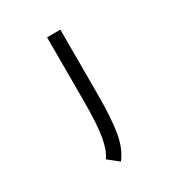

<svg xmlns="http://www.w3.org/2000/svg" viewBox="-164 -772 859 917"><g transform="rotate(-30 265.0 -313.0)"><path d="M237.3 32.2 180.2 -13.2Q204.6 -45.4 216.6 -111.6Q228.5 -177.7 228.5 -309.6V-658.2H301.8Q301.8 -658.2 301.8 -309.6Q301.8 -166.5 288.3 -91.1Q274.9 -15.6 237.3 32.2Z"/></g></svg>

Font: AzarMehrMonospaced
Style: SansBold
Weight: 1
Designer: Amin Abedi
Version: Version 1.00